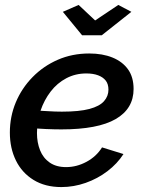

<svg xmlns="http://www.w3.org/2000/svg" viewBox="-20 -749 585 779"><path d="M229 10Q163 10 116 -19Q69 -48 44.5 -98Q20 -148 20 -211Q20 -276 44 -333.5Q68 -391 112 -436Q156 -481 214.5 -506.5Q273 -532 342 -532Q396 -532 436.5 -515.5Q477 -499 499.5 -467.5Q522 -436 522 -388Q522 -308 449.5 -266Q377 -224 229 -224Q201 -224 166 -225.5Q131 -227 87 -231L102 -302Q142 -300 173 -298Q204 -296 231 -296Q302 -296 343 -307Q384 -318 402 -338.5Q420 -359 420 -385Q420 -408 409 -422Q398 -436 378 -443.5Q358 -451 330 -451Q286 -451 249 -431.5Q212 -412 185.5 -377.5Q159 -343 144.5 -300Q130 -257 130 -209Q130 -171 142.5 -139.5Q155 -108 181.5 -89.5Q208 -71 248 -71Q291 -71 331 -92.5Q371 -114 394 -151L481 -124Q456 -85 416 -54.5Q376 -24 327.5 -7Q279 10 229 10ZM235 -701 299 -729 366 -666 460 -729 513 -701 393 -606H313Z"/></svg>

Font: Raleway Thin SemiBold
Style: Italic
Weight: 600
Italic angle: -12°
Version: Version 4.026